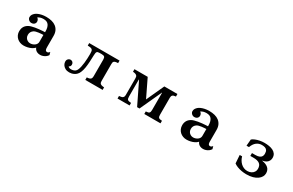

<svg xmlns="http://www.w3.org/2000/svg" viewBox="161 -1798 4677 3061"><g transform="rotate(30 2500.0 -267.5)"><path d="M484.9 -560.1Q540.5 -560.1 586.4 -548.3Q632.3 -536.6 665 -511.2Q698.2 -485.8 716.6 -447Q734.9 -408.2 734.9 -356V-147Q734.9 -119.1 739.7 -104.5Q744.6 -89.8 753.4 -84.5Q762.2 -79.1 773.9 -79.1Q786.1 -79.1 797.9 -86.7Q809.6 -94.2 816.9 -107.9L832 -57.1Q818.4 -35.2 796.9 -19Q775.4 -2.9 750 6.1Q724.6 15.1 698.2 15.1Q668.9 15.1 646.2 5.6Q623.5 -3.9 609.1 -19.8Q594.7 -35.6 588.9 -54.2Q565.9 -29.3 533.2 -13.2Q500.5 2.9 464.6 10.5Q428.7 18.1 395 18.1Q359.9 18.1 328.6 6.3Q297.4 -5.4 273.4 -27.3Q249.5 -49.3 235.8 -80.1Q222.2 -110.8 222.2 -148.9Q222.2 -191.9 240.7 -227.1Q259.3 -262.2 300.8 -287.1Q319.8 -298.3 348.9 -306.9Q377.9 -315.4 412.1 -321.3Q446.3 -327.1 480.7 -330.8Q515.1 -334.5 543.9 -335.9L587.9 -337.9V-353Q587.9 -427.2 559.1 -467.8Q530.8 -508.8 463.9 -508.8Q429.7 -508.8 404.3 -500.5Q378.9 -492.2 360.8 -478Q376 -473.1 385.5 -455.3Q395 -437.5 395 -418.9Q395 -392.6 375.7 -374.3Q356.4 -356 321.8 -356Q303.7 -356 287.6 -365.7Q271.5 -375.5 261.7 -390.6Q252 -405.8 252 -421.9Q252 -449.7 264.2 -469.5Q276.4 -489.3 295.9 -505.9Q312 -519.5 339.4 -532Q366.7 -544.4 403.6 -552.2Q440.4 -560.1 484.9 -560.1ZM550.8 -285.2Q528.8 -284.2 503.9 -281Q479 -277.8 456.5 -272Q434.1 -266.1 419.9 -256.8Q397 -241.7 384 -219.2Q371.1 -196.8 371.1 -166Q371.1 -134.3 385.3 -111.6Q399.4 -88.9 422.1 -76.9Q444.8 -64.9 469.2 -64.9Q490.7 -64.9 511.7 -71.8Q532.7 -78.6 549.8 -91.1Q566.9 -103.5 576.9 -120.8Q586.9 -138.2 586.9 -159.2V-287.1Z M1284.2 -540H1842.8V-493.2Q1814 -492.7 1797.1 -488.5Q1780.3 -484.4 1771 -476.1Q1761.7 -467.8 1759.3 -455.1Q1756.8 -442.4 1756.8 -423.8V-113.8Q1756.8 -98.1 1760 -86.2Q1763.2 -74.2 1772.9 -65.9Q1782.2 -58.1 1799.1 -53.2Q1815.9 -48.3 1842.8 -46.9V0H1523.9V-46.9Q1573.7 -48.3 1592.8 -65.9Q1602.5 -75.2 1606.2 -87.4Q1609.9 -99.6 1609.9 -115.2V-422.9Q1609.9 -459 1596.2 -473.1Q1582 -486.8 1543 -486.8H1507.8Q1487.8 -486.8 1475.8 -483.4Q1463.9 -480 1457 -471.2Q1450.7 -461.4 1448.2 -445.1Q1445.8 -428.7 1444.8 -402.8Q1443.4 -344.2 1440.2 -285.2Q1437 -226.1 1428.5 -172.9Q1419.9 -119.6 1401.9 -78.1Q1388.7 -47.9 1369.4 -27.8Q1350.1 -7.8 1327.6 3.7Q1305.2 15.1 1282.7 20Q1260.3 24.9 1240.2 24.9Q1196.3 24.9 1164.8 7.6Q1133.3 -9.8 1116.7 -37.6Q1100.1 -65.4 1100.1 -96.2Q1100.1 -117.7 1109.6 -132.3Q1119.1 -147 1133.3 -154.5Q1147.5 -162.1 1161.1 -162.1Q1185.5 -162.1 1201.7 -145.8Q1217.8 -129.4 1217.8 -103Q1217.8 -83.5 1208.3 -71.3Q1198.7 -59.1 1186 -55.2Q1194.3 -42.5 1210.2 -37.4Q1226.1 -32.2 1241.2 -32.2Q1261.2 -32.2 1280.8 -37.4Q1300.3 -42.5 1316.7 -54.9Q1333 -67.4 1342.8 -89.8Q1355 -116.7 1362.8 -152.8Q1370.6 -189 1375.2 -230.2Q1379.9 -271.5 1381.8 -314.5Q1383.8 -357.4 1383.8 -397.9Q1383.8 -428.2 1380.6 -445.8Q1377.4 -463.4 1367.2 -474.1Q1356.4 -484.4 1337.2 -488.5Q1317.9 -492.7 1284.2 -493.2Z M2117.2 -540H2360.8L2518.1 -214.8L2667 -540H2908.2V-493.2Q2887.2 -491.2 2872.6 -487.3Q2857.9 -483.4 2849.1 -475.1Q2833 -460.4 2833 -429.2V-118.2Q2833 -97.7 2835.9 -84.5Q2838.9 -71.3 2847.2 -63Q2855.5 -54.7 2870.1 -51.3Q2884.8 -47.9 2908.2 -46.9V0H2609.9V-46.9Q2634.8 -48.3 2649.7 -52.2Q2664.6 -56.2 2671.9 -64Q2679.7 -73.2 2682.9 -85.9Q2686 -98.6 2686 -118.2V-434.1H2682.1L2500 -37.1H2456.1L2264.2 -432.1H2259.8V-120.1Q2259.8 -99.6 2262.9 -85.9Q2266.1 -72.3 2273.9 -64Q2282.2 -56.2 2297.9 -52.2Q2313.5 -48.3 2338.9 -46.9V0H2117.2V-46.9Q2141.6 -49.3 2158 -53.2Q2174.3 -57.1 2184.1 -64.9Q2194.8 -74.2 2199 -86.9Q2203.1 -99.6 2203.1 -120.1V-418Q2203.1 -435.1 2200.2 -448Q2197.3 -460.9 2188 -470.2Q2178.2 -480 2161.4 -485.6Q2144.5 -491.2 2117.2 -493.2Z M3484.9 -560.1Q3540.5 -560.1 3586.4 -548.3Q3632.3 -536.6 3665 -511.2Q3698.2 -485.8 3716.6 -447Q3734.9 -408.2 3734.9 -356V-147Q3734.9 -119.1 3739.7 -104.5Q3744.6 -89.8 3753.4 -84.5Q3762.2 -79.1 3773.9 -79.1Q3786.1 -79.1 3797.9 -86.7Q3809.6 -94.2 3816.9 -107.9L3832 -57.1Q3818.4 -35.2 3796.9 -19Q3775.4 -2.9 3750 6.1Q3724.6 15.1 3698.2 15.1Q3668.9 15.1 3646.2 5.6Q3623.5 -3.9 3609.1 -19.8Q3594.7 -35.6 3588.9 -54.2Q3565.9 -29.3 3533.2 -13.2Q3500.5 2.9 3464.6 10.5Q3428.7 18.1 3395 18.1Q3359.9 18.1 3328.6 6.3Q3297.4 -5.4 3273.4 -27.3Q3249.5 -49.3 3235.8 -80.1Q3222.2 -110.8 3222.2 -148.9Q3222.2 -191.9 3240.7 -227.1Q3259.3 -262.2 3300.8 -287.1Q3319.8 -298.3 3348.9 -306.9Q3377.9 -315.4 3412.1 -321.3Q3446.3 -327.1 3480.7 -330.8Q3515.1 -334.5 3543.9 -335.9L3587.9 -337.9V-353Q3587.9 -427.2 3559.1 -467.8Q3530.8 -508.8 3463.9 -508.8Q3429.7 -508.8 3404.3 -500.5Q3378.9 -492.2 3360.8 -478Q3376 -473.1 3385.5 -455.3Q3395 -437.5 3395 -418.9Q3395 -392.6 3375.7 -374.3Q3356.4 -356 3321.8 -356Q3303.7 -356 3287.6 -365.7Q3271.5 -375.5 3261.7 -390.6Q3252 -405.8 3252 -421.9Q3252 -449.7 3264.2 -469.5Q3276.4 -489.3 3295.9 -505.9Q3312 -519.5 3339.4 -532Q3366.7 -544.4 3403.6 -552.2Q3440.4 -560.1 3484.9 -560.1ZM3550.8 -285.2Q3528.8 -284.2 3503.9 -281Q3479 -277.8 3456.5 -272Q3434.1 -266.1 3419.9 -256.8Q3397 -241.7 3384 -219.2Q3371.1 -196.8 3371.1 -166Q3371.1 -134.3 3385.3 -111.6Q3399.4 -88.9 3422.1 -76.9Q3444.8 -64.9 3469.2 -64.9Q3490.7 -64.9 3511.7 -71.8Q3532.7 -78.6 3549.8 -91.1Q3566.9 -103.5 3576.9 -120.8Q3586.9 -138.2 3586.9 -159.2V-287.1Z M4502 -560.1Q4545.4 -560.1 4586.4 -553.2Q4627.4 -546.4 4660.2 -530Q4692.9 -513.7 4712.4 -485.6Q4731.9 -457.5 4731.9 -415Q4731.9 -389.2 4719.7 -364Q4707.5 -338.9 4680.9 -320.8Q4654.3 -302.7 4611.8 -296.9V-293.9Q4684.1 -283.2 4724.6 -248Q4765.1 -212.9 4765.1 -149.9Q4765.1 -117.7 4748.3 -87.4Q4731.4 -57.1 4698 -32.7Q4664.6 -8.3 4614.3 5.9Q4564 20 4497.1 20Q4450.7 20 4406.5 11.7Q4362.3 3.4 4325.4 -11.2Q4288.6 -25.9 4264.2 -44.9L4253.9 -194.8H4297.9Q4306.2 -163.6 4322.8 -134.5Q4339.4 -105.5 4363.3 -82.5Q4387.2 -59.6 4417.7 -46.4Q4448.2 -33.2 4483.9 -33.2Q4523.9 -33.2 4554 -48.6Q4584 -64 4600.6 -89.6Q4617.2 -115.2 4617.2 -146Q4617.2 -210.4 4579.6 -238.3Q4542 -266.1 4470.2 -266.1H4408.2V-318.8H4469.2Q4515.6 -318.8 4542.7 -330.8Q4569.8 -342.8 4581.3 -363.5Q4592.8 -384.3 4592.8 -410.2Q4592.8 -450.2 4579.3 -471.7Q4565.9 -493.2 4541 -501.5Q4516.1 -509.8 4481 -509.8Q4428.7 -509.8 4386.2 -477.5Q4343.8 -445.3 4318.8 -377H4273.9L4284.2 -496.1Q4304.2 -514.2 4338.6 -528.6Q4373 -543 4415.5 -551.5Q4458 -560.1 4502 -560.1Z"/></g></svg>

Font: BIZ UDMincho
Style: Bold
Weight: 700
Monospace: yes
Designer: TypeBank Co., Ltd.
Foundry: Morisawa Inc.
Version: Version 1.06